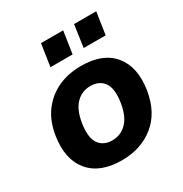

<svg xmlns="http://www.w3.org/2000/svg" viewBox="-170 -851 944 991"><g transform="rotate(-30 302.0 -355.5)"><path d="M274 11Q144 11 81.5 -64Q19 -139 39 -270Q52 -352 93 -406.5Q134 -461 195 -489Q256 -517 332 -517Q462 -517 523.5 -442Q585 -367 565 -237Q545 -115 466 -52Q387 11 274 11ZM282 -103Q332 -103 367.5 -138.5Q403 -174 415 -247Q428 -329 401.5 -366Q375 -403 322 -403Q272 -403 237 -368Q202 -333 190 -260Q177 -178 203 -140.5Q229 -103 282 -103ZM391 -590 410 -722H542L522 -590ZM193 -590 213 -722H345L325 -590Z"/></g></svg>

Font: Mulish ExtraBold
Style: Italic
Weight: 800
Italic angle: -9°
Designer: Vernon Adams
Foundry: Vernon Adams
Version: Version 3.603; ttfautohint (v1.8.3)